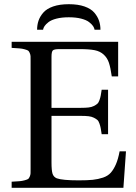

<svg xmlns="http://www.w3.org/2000/svg" viewBox="-20 -890 646 910"><path d="M155.8 -749Q155.8 -772 162.6 -792Q169.4 -812 185.3 -830.3Q201.2 -848.6 231.9 -859.4Q262.7 -870.1 306.2 -870.1Q349.6 -870.1 380.4 -859.4Q411.1 -848.6 426.8 -830.3Q442.4 -812 449.2 -792Q456.1 -772 456.1 -749H428.2Q427.2 -757.3 421.1 -766.4Q415 -775.4 402.1 -785.4Q389.2 -795.4 364.3 -801.8Q339.4 -808.1 306.2 -808.1Q272.9 -808.1 248 -801.8Q223.1 -795.4 210.2 -785.4Q197.3 -775.4 191.2 -766.4Q185.1 -757.3 184.1 -749ZM35.2 0V-28.8Q60.5 -30.3 72.8 -31.2Q85 -32.2 97.2 -35.6Q109.4 -39.1 113.3 -41.7Q117.2 -44.4 120.8 -52.7Q124.5 -61 124.8 -68.6Q125 -76.2 125 -92.8V-599.1Q125 -615.7 124.8 -623.3Q124.5 -630.9 120.8 -639.2Q117.2 -647.5 113.3 -650.1Q109.4 -652.8 97.2 -656.2Q85 -659.7 72.8 -660.6Q60.5 -661.6 35.2 -663.1V-691.9H540V-527.8H509.8Q503.9 -569.3 496.3 -592.3Q488.8 -615.2 471.7 -631.1Q454.6 -647 428.7 -652.1Q402.8 -657.2 358.9 -657.2H261.2Q236.8 -657.2 230.5 -651.1Q224.1 -645 224.1 -621.1V-378.9H363.8Q385.3 -378.9 399.9 -380.6Q414.6 -382.3 425 -387.7Q435.5 -393.1 441.4 -398.2Q447.3 -403.3 451.4 -415.3Q455.6 -427.2 457.3 -436.5Q459 -445.8 461.9 -464.8H492.2V-253.9H461.9Q459 -273.4 457.3 -282.7Q455.6 -292 451.4 -304.2Q447.3 -316.4 441.4 -321.5Q435.5 -326.7 425 -332Q414.6 -337.4 399.9 -339.1Q385.3 -340.8 363.8 -340.8H224.1V-120.1Q224.1 -82 229 -66.7Q233.9 -51.3 249 -44.9Q275.4 -35.2 353 -35.2Q394 -35.2 419.7 -37.8Q445.3 -40.5 468.5 -48.3Q491.7 -56.2 505.4 -71.8Q519 -87.4 529.5 -111.6Q540 -135.7 546.9 -172.9H577.1L564.9 0Z"/></svg>

Font: Heuristica
Style: Regular
Weight: 400
Version: Version 1.0.2